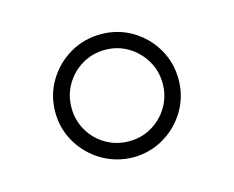

<svg xmlns="http://www.w3.org/2000/svg" viewBox="-57 -813 562 462"><g transform="rotate(-15 224.5 -582.5)"><path d="M225.1 -429.2Q182.6 -429.7 147.7 -450.2Q112.8 -470.7 91.8 -505.6Q70.8 -540.5 70.8 -582.5Q70.8 -625 91.8 -659.9Q112.8 -694.8 147.7 -715.3Q182.6 -735.8 225.1 -735.8Q267.1 -735.8 301.8 -715.3Q336.4 -694.8 357.2 -659.9Q377.9 -625 377.9 -582.5Q377.9 -540.5 357.2 -505.6Q336.4 -470.7 301.8 -450.2Q267.1 -429.7 225.1 -429.2ZM225.1 -469.2Q256.3 -469.2 282 -484.4Q307.6 -499.5 323 -525.4Q338.4 -551.3 338.4 -582.5Q338.4 -614.3 323 -640.1Q307.6 -666 282 -681.4Q256.3 -696.8 225.1 -696.8Q193.4 -696.8 167.5 -681.4Q141.6 -666 126.5 -640.1Q111.3 -614.3 111.3 -582.5Q111.3 -551.3 126.5 -525.4Q141.6 -499.5 167.5 -484.4Q193.4 -469.2 225.1 -469.2Z"/></g></svg>

Font: Inter 16pt ExtraLight
Style: Regular
Weight: 250
Version: Version 4.001;git-66647c0bb